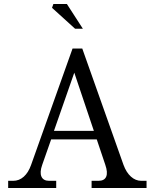

<svg xmlns="http://www.w3.org/2000/svg" viewBox="-20 -944 777 964"><path d="M600.1 -116.2Q613.8 -78.6 637.2 -57.4Q660.6 -36.1 689.9 -36.1H715.8V0H439.9V-36.1H474.1Q504.4 -36.1 513.2 -57.1Q522 -78.1 508.8 -116.2L465.8 -244.1H236.8L191.9 -116.2Q178.7 -79.1 188 -57.6Q197.3 -36.1 227.1 -36.1H262.2V0H21V-36.1H45.9Q76.2 -36.1 99.4 -56.9Q122.6 -77.6 136.2 -116.2L344.2 -700.2H393.1ZM241.2 -904.8 248 -923.8H315.9L396 -799.8H356.9ZM251 -287.1H451.2L353 -579.1Z"/></svg>

Font: LT Superior Serif
Style: Regular
Weight: 400
Designer: Daniel Lyons
Foundry: LyonsType
Version: Version 2.120;FEAKit 1.0